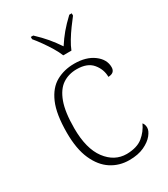

<svg xmlns="http://www.w3.org/2000/svg" viewBox="-191 -856 838 955"><g transform="rotate(-30 228.5 -378.0)"><path d="M264 10Q207 10 161.5 -19.5Q116 -49 89 -109.5Q62 -170 62 -263Q62 -370 88.5 -431Q115 -492 161 -517.5Q207 -543 265 -543Q333 -543 375.5 -511.5Q418 -480 418 -435Q418 -402 380 -401Q380 -444 351.5 -478.5Q323 -513 262 -513Q215 -513 180 -489.5Q145 -466 125 -411.5Q105 -357 105 -264Q105 -147 151.5 -85Q198 -23 268 -23Q328 -24 361 -51Q394 -78 411 -116Q421 -105 421 -86Q421 -68 403 -45.5Q385 -23 350 -6.5Q315 10 264 10ZM239 -606Q230 -629 214 -655.5Q198 -682 179.5 -708Q161 -734 145 -753V-766H159Q194 -733 217 -705.5Q240 -678 263 -644Q285 -678 308 -705.5Q331 -733 366 -766H380V-753Q365 -734 346 -708Q327 -682 311 -655.5Q295 -629 286 -606Z"/></g></svg>

Font: Noto Serif ExtraLight
Style: Regular
Weight: 200
Designer: Monotype Design Team
Foundry: Monotype Imaging Inc.
Version: Version 2.015; ttfautohint (v1.8.4.7-5d5b)